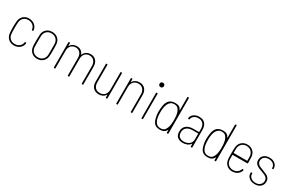

<svg xmlns="http://www.w3.org/2000/svg" viewBox="135 -1947 4798 3202"><g transform="rotate(30 2534.0 -346.0)"><path d="M75 -130Q69 -184 69 -251Q69 -301 75 -371Q83 -433 126 -471Q169 -509 233 -509Q296 -509 340 -473.5Q384 -438 392 -387Q392 -384 393 -383Q393 -379 395 -371Q395 -361 385 -361H376Q365 -361 365 -369Q365 -376 364 -378Q359 -421 322.5 -451Q286 -481 233 -481Q179 -481 144 -448.5Q109 -416 104 -363Q100 -324 100 -251Q100 -176 104 -137Q109 -85 144 -52.5Q179 -20 233 -20Q287 -20 323.5 -50.5Q360 -81 364 -123V-127Q365 -136 375 -136H385Q390 -136 392.5 -133Q395 -130 394 -125Q393 -123 393 -118Q392 -117 392 -114Q386 -63 341.5 -27.5Q297 8 233 8Q169 8 126 -30Q83 -68 75 -130Z M521 -130Q517 -156 517 -213V-251Q517 -336 520 -371Q528 -433 571 -471Q614 -509 679 -509Q745 -509 788.5 -470.5Q832 -432 838 -371Q842 -335 842 -251Q842 -165 838 -130Q831 -69 787.5 -30.5Q744 8 679 8Q614 8 571.5 -30Q529 -68 521 -130ZM810 -138Q811 -153 811 -189V-250V-313Q811 -349 810 -363Q805 -416 769 -448.5Q733 -481 679 -481Q625 -481 589.5 -448.5Q554 -416 549 -363Q547 -334 547 -250Q547 -167 549 -138Q554 -85 589.5 -52.5Q625 -20 679 -20Q733 -20 769 -52.5Q805 -85 810 -138Z M1564 -347V-10Q1564 0 1554 0H1544Q1534 0 1534 -10V-343Q1534 -406 1501.5 -443Q1469 -480 1417 -480Q1361 -480 1328 -444Q1295 -408 1295 -345V-10Q1295 0 1285 0H1275Q1265 0 1265 -10V-343Q1265 -406 1233 -443Q1201 -480 1149 -480Q1092 -480 1059 -444Q1026 -408 1026 -345V-10Q1026 0 1016 0H1006Q996 0 996 -10V-491Q996 -501 1006 -501H1016Q1026 -501 1026 -491V-443Q1026 -440 1027.5 -439.5Q1029 -439 1031 -441Q1050 -474 1081.5 -491Q1113 -508 1155 -508Q1201 -508 1234 -485Q1267 -462 1283 -420Q1284 -417 1285 -417Q1286 -417 1287 -420Q1304 -463 1339.5 -485.5Q1375 -508 1423 -508Q1486 -508 1525 -464.5Q1564 -421 1564 -347Z M2008 -501H2018Q2028 -501 2028 -491V-10Q2028 0 2018 0H2008Q1998 0 1998 -10V-58Q1998 -61 1996 -61.5Q1994 -62 1993 -59Q1974 -27 1941.5 -10Q1909 7 1867 7Q1799 7 1758.5 -33.5Q1718 -74 1718 -148V-491Q1718 -501 1728 -501H1738Q1748 -501 1748 -491V-154Q1748 -91 1781 -56Q1814 -21 1870 -21Q1929 -21 1963.5 -58.5Q1998 -96 1998 -160V-491Q1998 -501 2008 -501Z M2508 -348V-10Q2508 0 2498 0H2488Q2478 0 2478 -10V-344Q2478 -406 2445 -443Q2412 -480 2356 -480Q2297 -480 2262.5 -442.5Q2228 -405 2228 -341V-10Q2228 0 2218 0H2208Q2198 0 2198 -10V-491Q2198 -501 2208 -501H2218Q2228 -501 2228 -491V-439Q2228 -436 2229.5 -435.5Q2231 -435 2232 -437Q2251 -471 2284 -489.5Q2317 -508 2361 -508Q2429 -508 2468.5 -464.5Q2508 -421 2508 -348Z M2658 -656Q2658 -674 2670 -686Q2682 -698 2700 -698Q2719 -698 2731 -686Q2743 -674 2743 -656Q2743 -637 2731 -625Q2719 -613 2700 -613Q2682 -613 2670 -625Q2658 -637 2658 -656ZM2684 -10V-491Q2684 -501 2694 -501H2704Q2714 -501 2714 -491V-10Q2714 0 2704 0H2694Q2684 0 2684 -10Z M3182 -700H3192Q3202 -700 3202 -690V-10Q3202 0 3192 0H3182Q3172 0 3172 -10V-59Q3172 -62 3170.5 -62Q3169 -62 3168 -60Q3132 8 3046 8Q2983 8 2946 -21Q2909 -50 2891 -122Q2875 -182 2875 -240Q2875 -267 2878 -304Q2881 -341 2887 -368Q2902 -442 2943 -475Q2984 -508 3053 -508Q3100 -508 3127 -490.5Q3154 -473 3168 -440Q3169 -437 3170.5 -437.5Q3172 -438 3172 -441V-690Q3172 -700 3182 -700ZM3170 -250Q3170 -348 3148 -403Q3133 -442 3109 -462Q3085 -482 3045 -482Q3003 -482 2976.5 -462.5Q2950 -443 2933 -406Q2907 -346 2907 -250Q2907 -156 2927 -102Q2944 -60 2970.5 -39Q2997 -18 3043 -18Q3085 -18 3110 -38.5Q3135 -59 3150 -100Q3170 -154 3170 -250Z M3663 -343V-10Q3663 0 3653 0H3643Q3633 0 3633 -10V-58Q3633 -61 3631 -61.5Q3629 -62 3628 -59Q3606 -26 3568 -9Q3530 8 3484 8Q3424 8 3382.5 -24Q3341 -56 3341 -129Q3341 -205 3389.5 -245Q3438 -285 3522 -285H3629Q3633 -285 3633 -289V-345Q3633 -407 3602.5 -444Q3572 -481 3510 -481Q3462 -481 3429 -457.5Q3396 -434 3389 -394Q3387 -383 3378 -385L3367 -387Q3357 -389 3358 -397Q3366 -448 3408.5 -478.5Q3451 -509 3512 -509Q3587 -509 3625 -464.5Q3663 -420 3663 -343ZM3633 -145V-254Q3633 -258 3629 -258H3523Q3454 -258 3412.5 -225Q3371 -192 3371 -130Q3371 -74 3403 -47Q3435 -20 3487 -20Q3547 -20 3590 -52Q3633 -84 3633 -145Z M4100 -700H4110Q4120 -700 4120 -690V-10Q4120 0 4110 0H4100Q4090 0 4090 -10V-59Q4090 -62 4088.5 -62Q4087 -62 4086 -60Q4050 8 3964 8Q3901 8 3864 -21Q3827 -50 3809 -122Q3793 -182 3793 -240Q3793 -267 3796 -304Q3799 -341 3805 -368Q3820 -442 3861 -475Q3902 -508 3971 -508Q4018 -508 4045 -490.5Q4072 -473 4086 -440Q4087 -437 4088.5 -437.5Q4090 -438 4090 -441V-690Q4090 -700 4100 -700ZM4088 -250Q4088 -348 4066 -403Q4051 -442 4027 -462Q4003 -482 3963 -482Q3921 -482 3894.5 -462.5Q3868 -443 3851 -406Q3825 -346 3825 -250Q3825 -156 3845 -102Q3862 -60 3888.5 -39Q3915 -18 3961 -18Q4003 -18 4028 -38.5Q4053 -59 4068 -100Q4088 -154 4088 -250Z M4563 -108Q4566 -117 4575 -115L4584 -114Q4588 -113 4590.5 -110Q4593 -107 4592 -102Q4578 -52 4536 -22Q4494 8 4436 8Q4373 8 4330.5 -29.5Q4288 -67 4280 -127Q4275 -162 4275 -217V-251Q4275 -336 4279 -370Q4285 -431 4328 -470Q4371 -509 4436 -509Q4504 -509 4547 -469.5Q4590 -430 4596 -366Q4599 -335 4599 -246Q4599 -236 4589 -236H4309Q4305 -236 4305 -232Q4305 -162 4306 -138Q4311 -85 4346.5 -52.5Q4382 -20 4437 -20Q4483 -20 4516.5 -44Q4550 -68 4563 -108ZM4306 -364Q4305 -339 4305 -276Q4305 -272 4309 -272H4565Q4569 -272 4569 -276Q4569 -339 4567 -364Q4561 -416 4525.5 -449Q4490 -482 4437 -482Q4382 -482 4347 -449.5Q4312 -417 4306 -364Z M4716 -120V-130Q4716 -140 4726 -140H4735Q4745 -140 4745 -130V-121Q4745 -80 4779.5 -51Q4814 -22 4869 -22Q4923 -22 4956 -51.5Q4989 -81 4989 -127Q4989 -160 4972 -180.5Q4955 -201 4931 -212.5Q4907 -224 4860 -241Q4813 -257 4784.5 -271.5Q4756 -286 4737 -311.5Q4718 -337 4718 -377Q4718 -435 4759 -470Q4800 -505 4867 -505Q4934 -505 4975 -469.5Q5016 -434 5016 -378V-375Q5016 -365 5006 -365H4998Q4988 -365 4988 -375V-378Q4988 -421 4954.5 -449.5Q4921 -478 4866 -478Q4812 -478 4780 -450.5Q4748 -423 4748 -378Q4748 -348 4763.5 -328Q4779 -308 4803.5 -295.5Q4828 -283 4869 -269Q4920 -250 4948.5 -236.5Q4977 -223 4998 -196.5Q5019 -170 5019 -128Q5019 -69 4978 -32.5Q4937 4 4869 4Q4801 4 4758.5 -31.5Q4716 -67 4716 -120Z"/></g></svg>

Font: Barlow Semi Condensed Thin
Style: Regular
Weight: 250
Width: 4
Designer: Jeremy Tribby
Foundry: Tribby Type
Version: Version 1.408